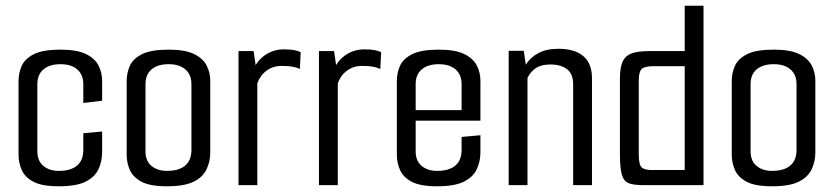

<svg xmlns="http://www.w3.org/2000/svg" viewBox="-20 -649 2923 673"><path d="M186 4Q127 4 97 -12Q67 -28 56 -53.5Q45 -79 45 -106V-365Q45 -393 56 -418Q67 -443 98.5 -459Q130 -475 192 -475Q250 -475 281.5 -459.5Q313 -444 325.5 -419Q338 -394 338 -366V-296L272 -288V-354Q272 -387 251 -405.5Q230 -424 192 -424Q154 -424 132.5 -406Q111 -388 111 -354V-118Q111 -85 132 -67.5Q153 -50 186 -50Q228 -50 250 -68.5Q272 -87 272 -124V-182L338 -188V-115Q338 -83 325 -55.5Q312 -28 279.5 -12Q247 4 186 4Z M565 4Q506 4 476 -12Q446 -28 435 -53.5Q424 -79 424 -106V-365Q424 -393 435 -418Q446 -443 477.5 -459Q509 -475 571 -475Q629 -475 660.5 -459.5Q692 -444 704.5 -419Q717 -394 717 -366V-115Q717 -83 704 -55.5Q691 -28 658.5 -12Q626 4 565 4ZM565 -50Q607 -50 629 -68.5Q651 -87 651 -124V-354Q651 -387 630 -405.5Q609 -424 571 -424Q533 -424 511.5 -406Q490 -388 490 -354V-118Q490 -85 511 -67.5Q532 -50 565 -50Z M816 0V-470H869L876 -421Q892 -447 918 -461.5Q944 -476 973 -476Q997 -476 1010.5 -473.5Q1024 -471 1034 -466L1031 -407Q1019 -413 1004 -415.5Q989 -418 968 -418Q937 -418 914.5 -401.5Q892 -385 882 -357V0Z M1098 0V-470H1151L1158 -421Q1174 -447 1200 -461.5Q1226 -476 1255 -476Q1279 -476 1292.5 -473.5Q1306 -471 1316 -466L1313 -407Q1301 -413 1286 -415.5Q1271 -418 1250 -418Q1219 -418 1196.5 -401.5Q1174 -385 1164 -357V0Z M1512 4Q1453 4 1423 -12Q1393 -28 1382 -53.5Q1371 -79 1371 -106V-365Q1371 -393 1382 -418Q1393 -443 1424.5 -459Q1456 -475 1518 -475Q1576 -475 1607.5 -459.5Q1639 -444 1651.5 -419Q1664 -394 1664 -366V-258L1598 -254V-354Q1598 -387 1577 -405.5Q1556 -424 1518 -424Q1480 -424 1458.5 -406Q1437 -388 1437 -354V-118Q1437 -85 1458 -67.5Q1479 -50 1512 -50Q1554 -50 1576 -68.5Q1598 -87 1598 -124V-169L1664 -175V-115Q1664 -83 1651 -55.5Q1638 -28 1605.5 -12Q1573 4 1512 4ZM1381 -226V-263H1664V-226Z M1763 -471H1816L1823 -422Q1838 -447 1866.5 -462.5Q1895 -478 1937 -478Q1995 -478 2025 -452Q2055 -426 2055 -375V0H1989V-353Q1989 -390 1967.5 -406.5Q1946 -423 1909 -423Q1877 -423 1858 -410Q1839 -397 1829 -376V0H1763Z M2235 0Q2201 0 2183.5 -7Q2166 -14 2159.5 -37.5Q2153 -61 2153 -109V-375Q2153 -412 2162.5 -433Q2172 -454 2194.5 -462Q2217 -470 2258 -470H2380V-629H2446V0ZM2380 -53V-417H2271Q2239 -417 2229 -407Q2219 -397 2219 -366V-108Q2219 -72 2229 -62.5Q2239 -53 2265 -53Z M2686 4Q2627 4 2597 -12Q2567 -28 2556 -53.5Q2545 -79 2545 -106V-365Q2545 -393 2556 -418Q2567 -443 2598.5 -459Q2630 -475 2692 -475Q2750 -475 2781.5 -459.5Q2813 -444 2825.5 -419Q2838 -394 2838 -366V-115Q2838 -83 2825 -55.5Q2812 -28 2779.5 -12Q2747 4 2686 4ZM2686 -50Q2728 -50 2750 -68.5Q2772 -87 2772 -124V-354Q2772 -387 2751 -405.5Q2730 -424 2692 -424Q2654 -424 2632.5 -406Q2611 -388 2611 -354V-118Q2611 -85 2632 -67.5Q2653 -50 2686 -50Z"/></svg>

Font: Smooch Sans Thin Medium
Style: Regular
Weight: 500
Version: Version 1.010